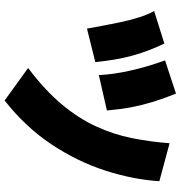

<svg xmlns="http://www.w3.org/2000/svg" viewBox="4 -692 762 809"><g transform="rotate(90 384.5 -287.0)"><path d="M296 -323Q293 -384 277 -455.5Q261 -527 234 -602L374 -648Q396 -593 409.5 -548.5Q423 -504 431.5 -459Q440 -414 445 -357ZM403 74 266 -25Q359 -95 418.5 -166Q478 -237 512 -311Q546 -385 561.5 -462.5Q577 -540 583 -621L743 -578Q736 -467 698 -349.5Q660 -232 587.5 -123Q515 -14 403 74ZM100 -273Q96 -297 89 -333.5Q82 -370 73.5 -411.5Q65 -453 53 -491Q41 -529 26 -556L163 -599Q197 -528 215 -460.5Q233 -393 241 -308Z"/></g></svg>

Font: Mochiy Pop P One
Style: Regular
Weight: 400
Designer: FONTDASU
Foundry: FONTDASU / Google Inc. / Adobe
Version: Version 2.000